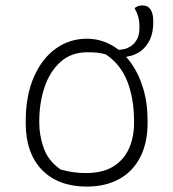

<svg xmlns="http://www.w3.org/2000/svg" viewBox="-20 -679 640 709"><path d="M300 -536Q348 -536 389 -514Q430 -492 460.5 -451Q491 -410 508 -355Q525 -300 525 -234V-226Q525 -151 497.5 -98Q470 -45 419.5 -17.5Q369 10 300 10Q248 10 206.5 -5.5Q165 -21 135.5 -51Q106 -81 90.5 -124.5Q75 -168 75 -223V-231Q75 -326 105 -394.5Q135 -463 186 -499.5Q237 -536 300 -536ZM303 -486Q243 -486 203.5 -450.5Q164 -415 144.5 -357Q125 -299 125 -231V-225Q125 -179 141.5 -132Q158 -85 204 -53Q229 -46 251.5 -43Q274 -40 297 -40Q359 -40 398 -64Q437 -88 456 -130Q475 -172 475 -225V-231Q475 -314 450.5 -377.5Q426 -441 371 -478Q355 -483 338 -484.5Q321 -486 303 -486ZM477 -649Q482 -653 486.5 -655Q491 -657 496 -658Q501 -659 507 -659Q526 -659 536 -644Q546 -629 546 -599Q546 -559 534 -533.5Q522 -508 502 -492Q485 -479 465.5 -473.5Q446 -468 432 -468Q429 -468 426 -468Q423 -468 420 -468Q417 -468 414 -468Q414 -471 414 -474Q414 -477 414 -480Q414 -483 414 -486.5Q414 -490 414 -495Q428 -495 440 -498Q452 -501 464 -509Q477 -518 486 -534Q495 -550 495 -579Q495 -600 490.5 -616.5Q486 -633 477 -649Z"/></svg>

Font: Recursive Casual Light
Style: Regular
Weight: 300
Version: Version 1.047